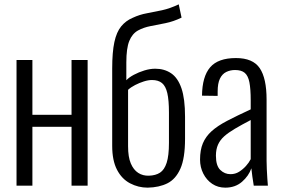

<svg xmlns="http://www.w3.org/2000/svg" viewBox="-20 -854 1297 883"><path d="M56 0V-578H129V-326H309V-578H383V0H309V-271H129V0Z M659 9Q616 9 578 -11Q540 -31 518 -73.5Q496 -116 496 -183V-539Q496 -614 506 -660.5Q516 -707 537.5 -733Q559 -759 590 -772Q622 -787 655.5 -793Q689 -799 725.5 -807Q762 -815 802 -834L815 -773Q778 -755 741 -747.5Q704 -740 672.5 -734Q641 -728 615 -714Q588 -699 574.5 -665.5Q561 -632 561 -567V-485Q573 -498 595.5 -510Q618 -522 644 -530Q670 -538 694 -538Q736 -538 767 -517Q798 -496 814.5 -448Q831 -400 831 -317V-216Q831 -126 809.5 -78Q788 -30 750 -11Q712 8 659 9ZM665 -46Q696 -47 716 -60Q736 -73 746.5 -105.5Q757 -138 757 -197V-336Q757 -393 749.5 -425.5Q742 -458 725 -472Q708 -486 679 -486Q662 -486 641.5 -479.5Q621 -473 601.5 -463Q582 -453 569 -441V-181Q569 -132 581.5 -102.5Q594 -73 615.5 -59Q637 -45 665 -46Z M1016 9Q982 9 956 -8.5Q930 -26 915 -55.5Q900 -85 900 -120Q900 -164 913 -195Q926 -226 953 -250.5Q980 -275 1025 -298.5Q1070 -322 1133 -351V-392Q1133 -445 1127 -475.5Q1121 -506 1105.5 -519Q1090 -532 1061 -532Q1039 -532 1020.5 -523Q1002 -514 991.5 -492.5Q981 -471 981 -433V-413L909 -414Q910 -502 946.5 -544.5Q983 -587 1065 -587Q1143 -587 1174.5 -540.5Q1206 -494 1206 -396V-115Q1206 -100 1207 -76.5Q1208 -53 1209.5 -32Q1211 -11 1212 0H1147Q1144 -19 1140.5 -42.5Q1137 -66 1136 -80Q1124 -45 1093 -18Q1062 9 1016 9ZM1040 -53Q1062 -53 1079.5 -64Q1097 -75 1111 -90.5Q1125 -106 1133 -122V-302Q1091 -280 1060.5 -262Q1030 -244 1011 -227Q992 -210 982.5 -188.5Q973 -167 973 -138Q973 -92 993 -72.5Q1013 -53 1040 -53Z"/></svg>

Font: Oswald Light
Style: Regular
Weight: 300
Designer: Vernon Adams
Foundry: Vernon Adams
Version: Version 4.103;gftools[0.9.33.dev8+g029e19f]